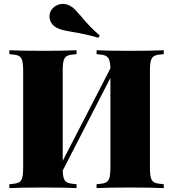

<svg xmlns="http://www.w3.org/2000/svg" viewBox="-20 -966 889 986"><path d="M750 -602V-106Q750 -68 755.5 -51Q761 -34 775 -28Q789 -22 821 -20V0Q764 -3 643 -3Q535 -3 476 0V-20Q508 -22 522 -28Q536 -34 541.5 -51Q547 -68 547 -106V-566L302 -90Q303 -61 309 -46.5Q315 -32 329.5 -27Q344 -22 373 -20V0Q315 -3 206 -3Q85 -3 28 0V-20Q60 -22 74 -28Q88 -34 93.5 -51Q99 -68 99 -106V-602Q99 -640 93.5 -657Q88 -674 74 -680Q60 -686 28 -688V-708Q85 -705 206 -705Q314 -705 373 -708V-688Q341 -686 327 -680Q313 -674 307.5 -657Q302 -640 302 -602V-140L547 -615Q546 -646 540 -660.5Q534 -675 520 -680.5Q506 -686 476 -688V-708Q534 -705 643 -705Q764 -705 821 -708V-688Q789 -686 775 -680Q761 -674 755.5 -657Q750 -640 750 -602ZM396 -883Q440 -828 492 -784L485 -772Q422 -791 351 -802Q322 -807 305 -811Q288 -815 272 -823Q254 -832 244 -848Q234 -864 234 -882Q234 -896 240 -908Q249 -926 266.5 -936Q284 -946 303 -946Q318 -946 334 -939Q351 -931 363 -919Q375 -907 396 -883Z"/></svg>

Font: Playfair Display SC Black
Style: Regular
Weight: 900
Designer: Claus Eggers Sørensen
Foundry: Claus Eggers Sørensen
Version: Version 1.200; ttfautohint (v1.6)